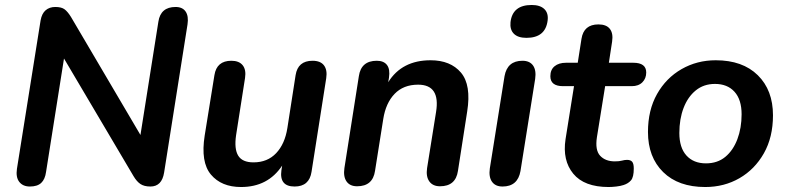

<svg xmlns="http://www.w3.org/2000/svg" viewBox="-20 -741 3161 771"><path d="M100 8Q72 8 57.5 -10.5Q43 -29 48 -63L143 -659Q148 -687 163.5 -700Q179 -713 202 -713Q227 -713 239.5 -703.5Q252 -694 265 -673L544 -199L616 -654Q625 -713 685 -713Q713 -713 725.5 -694.5Q738 -676 733 -643L639 -48Q630 8 584 8Q559 8 544 -2Q529 -12 516 -34L237 -506L165 -51Q161 -21 145.5 -6.5Q130 8 100 8Z M948 10Q869 10 827 -40Q785 -90 802 -197L841 -439Q850 -497 909 -497Q940 -497 954.5 -479Q969 -461 964 -428L928 -198Q920 -143 936.5 -116Q953 -89 998 -89Q1054 -89 1089 -126Q1124 -163 1134 -227L1167 -439Q1176 -497 1235 -497Q1267 -497 1281 -478.5Q1295 -460 1290 -427L1231 -51Q1222 8 1163 8Q1101 8 1110 -57L1113 -76Q1056 10 948 10Z M1414 7Q1385 7 1371.5 -12.5Q1358 -32 1363 -66L1421 -435Q1430 -497 1493 -497Q1521 -497 1534 -480Q1547 -463 1542 -429L1539 -411Q1594 -499 1709 -499Q1789 -499 1831 -449.5Q1873 -400 1856 -293L1819 -55Q1810 7 1747 7Q1718 7 1704 -12.5Q1690 -32 1695 -66L1731 -291Q1749 -401 1659 -401Q1600 -401 1564.5 -364Q1529 -327 1519 -263L1486 -55Q1477 7 1414 7Z M2094 -589Q2060 -589 2043.5 -605.5Q2027 -622 2030 -652Q2038 -721 2115 -721Q2149 -721 2166 -704.5Q2183 -688 2179 -658Q2170 -589 2094 -589ZM1998 8Q1969 8 1955.5 -11.5Q1942 -31 1947 -65L2006 -435Q2017 -497 2078 -497Q2107 -497 2120.5 -478Q2134 -459 2129 -424L2070 -54Q2059 8 1998 8Z M2424 10Q2326 10 2282 -43.5Q2238 -97 2251 -182L2285 -395H2241Q2190 -395 2190 -435Q2190 -461 2207 -475Q2224 -489 2253 -489H2300L2315 -585Q2324 -643 2383 -643Q2415 -643 2429 -625Q2443 -607 2438 -574L2425 -489H2523Q2575 -489 2575 -450Q2575 -426 2559.5 -410.5Q2544 -395 2517 -395H2410L2377 -190Q2369 -138 2390 -115.5Q2411 -93 2449 -93Q2467 -93 2477.5 -96Q2488 -99 2498 -99Q2512 -99 2518.5 -91.5Q2525 -84 2525 -64Q2525 -30 2514 -17Q2503 -4 2484 2Q2472 6 2455 8Q2438 10 2424 10Z M2812 10Q2704 10 2643 -50Q2582 -110 2582 -211Q2582 -299 2618.5 -363.5Q2655 -428 2717 -463.5Q2779 -499 2854 -499Q2962 -499 3023 -439Q3084 -379 3084 -278Q3084 -190 3047.5 -125.5Q3011 -61 2949.5 -25.5Q2888 10 2812 10ZM2815 -85Q2861 -85 2892.5 -111Q2924 -137 2941 -182Q2958 -227 2958 -282Q2958 -341 2929.5 -372.5Q2901 -404 2851 -404Q2806 -404 2774 -378Q2742 -352 2725 -307.5Q2708 -263 2708 -207Q2708 -148 2736.5 -116.5Q2765 -85 2815 -85Z"/></svg>

Font: Nunito
Style: Bold Italic
Weight: 700
Italic angle: -9°
Designer: Vernon Adams
Foundry: Vernon Adams
Version: Version 3.601; ttfautohint (v1.8.2.53-6de2)